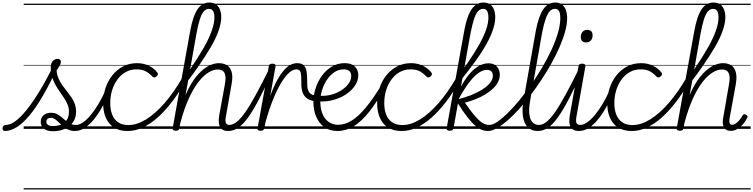

<svg xmlns="http://www.w3.org/2000/svg" viewBox="-187 -1018 5951 1517"><path d="M-148 17Q-159 17 -163.5 9.5Q-168 2 -167 -7Q-166 -16 -159 -23.5Q-152 -31 -140 -31Q-106 -31 -65 -61Q-24 -91 23.5 -150Q71 -209 124 -295.5Q177 -382 234 -496L265 -482Q207 -356 152 -261.5Q97 -167 45.5 -105.5Q-6 -44 -54.5 -13.5Q-103 17 -148 17ZM233 19Q187 19 161 -0.5Q135 -20 135 -56Q135 -87 157 -107Q179 -127 215 -127Q242 -127 262 -117Q282 -107 298.5 -93Q315 -79 332 -65Q349 -51 368 -41Q387 -31 413 -31Q424 -31 429 -23.5Q434 -16 433 -7Q432 2 424.5 9.5Q417 17 403 17Q368 17 342 1Q316 -15 295 -35Q274 -55 255 -71Q236 -87 215 -87Q197 -87 188 -78Q179 -69 179 -56Q179 -40 193 -31Q207 -22 231 -22Q261 -22 284.5 -29.5Q308 -37 324.5 -51.5Q341 -66 349.5 -87.5Q358 -109 358 -136Q358 -164 348 -189.5Q338 -215 321.5 -240Q305 -265 286.5 -291.5Q268 -318 251.5 -347Q235 -376 224.5 -409.5Q214 -443 214 -483Q214 -520 231 -536.5Q248 -553 266 -553Q281 -553 287.5 -546.5Q294 -540 294 -529Q294 -517 285 -500Q276 -483 260 -461Q263 -427 275 -399Q287 -371 304.5 -346Q322 -321 340.5 -298Q359 -275 376 -250.5Q393 -226 403.5 -198Q414 -170 414 -135Q414 -104 404 -79Q394 -54 376 -36Q358 -18 335.5 -5.5Q313 7 286.5 13Q260 19 233 19ZM0 469H550V479H0ZM0 -20H550V0H0ZM0 -505H550V-500H0ZM0 -989H550V-979H0Z M404 17Q393 17 388 9.5Q383 2 384 -7Q385 -16 392.5 -23.5Q400 -31 415 -31Q440 -31 469.5 -51.5Q499 -72 529.5 -108.5Q560 -145 590 -195Q620 -245 647 -305Q652 -314 660 -314Q668 -314 674.5 -308Q681 -302 677 -292Q651 -228 620 -172Q589 -116 554 -73.5Q519 -31 481.5 -7Q444 17 404 17ZM550 469V479ZM550 -20V0ZM550 -505V-500ZM550 -989V-979Z M822 17Q728 17 678 -41.5Q628 -100 628 -203Q628 -266 647 -323Q666 -380 701.5 -424Q737 -468 786 -493.5Q835 -519 896 -519Q947 -519 989 -498.5Q1031 -478 1056 -445Q1062 -437 1060.5 -430Q1059 -423 1050 -414Q1040 -406 1032 -406Q1024 -406 1017 -413Q994 -438 966 -454Q938 -470 891 -470Q844 -470 806 -448.5Q768 -427 740.5 -389.5Q713 -352 698.5 -304Q684 -256 684 -203Q684 -151 699.5 -112Q715 -73 746.5 -51.5Q778 -30 827 -30Q838 -30 842.5 -23Q847 -16 846.5 -6.5Q846 3 839.5 10Q833 17 822 17ZM550 469H1085V479H550ZM550 -20H1085V0H550ZM550 -505H1085V-500H550ZM550 -989H1085V-979H550Z M823 17Q812 17 807 10Q802 3 802.5 -6.5Q803 -16 809.5 -23Q816 -30 828 -30Q895 -30 968.5 -75.5Q1042 -121 1115 -205.5Q1188 -290 1255 -406Q1263 -420 1271.5 -418Q1280 -416 1284 -405Q1288 -394 1281 -381Q1227 -285 1170 -211Q1113 -137 1054.5 -86Q996 -35 938 -9Q880 17 823 17ZM1085 469V479ZM1085 -20V0ZM1085 -505V-500ZM1085 -989V-979Z M1615 17Q1592 17 1576 9Q1560 1 1551.5 -14.5Q1543 -30 1541.5 -53Q1540 -76 1545 -106L1589 -347Q1597 -388 1594 -415Q1591 -442 1576 -455.5Q1561 -469 1532 -469Q1499 -469 1461 -446Q1423 -423 1383 -373Q1343 -323 1305.5 -241.5Q1268 -160 1237 -43L1233 -135Q1264 -243 1302 -316.5Q1340 -390 1382.5 -435Q1425 -480 1466 -499.5Q1507 -519 1542 -519Q1579 -519 1606 -502.5Q1633 -486 1643.5 -448.5Q1654 -411 1642 -349L1600 -110Q1591 -69 1596.5 -50Q1602 -31 1626 -31Q1636 -31 1640.5 -23.5Q1645 -16 1644 -7Q1643 2 1635.5 9.5Q1628 17 1615 17ZM1202 15Q1189 15 1182 10Q1175 5 1177 -5L1315 -769Q1336 -888 1372.5 -943Q1409 -998 1467 -998Q1500 -998 1520.5 -983Q1541 -968 1551 -941.5Q1561 -915 1561 -882Q1561 -859 1556 -833.5Q1551 -808 1541 -778.5Q1531 -749 1515.5 -716Q1500 -683 1478.5 -646Q1457 -609 1430.5 -568Q1404 -527 1371.5 -480.5Q1339 -434 1300 -383L1230 -4Q1228 6 1222 10.5Q1216 15 1202 15ZM1315 -470Q1348 -519 1375.5 -562.5Q1403 -606 1424.5 -644Q1446 -682 1461.5 -715.5Q1477 -749 1487 -778Q1497 -807 1502 -832.5Q1507 -858 1507 -880Q1507 -901 1503 -916Q1499 -931 1489.5 -939.5Q1480 -948 1464 -948Q1441 -948 1423.5 -928.5Q1406 -909 1392 -866Q1378 -823 1365 -751ZM1085 469H1761V479H1085ZM1085 -20H1761V0H1085ZM1085 -505H1761V-500H1085ZM1085 -989H1761V-979H1085Z M1615 17Q1604 17 1599 9.5Q1594 2 1595 -7Q1596 -16 1603.5 -23.5Q1611 -31 1626 -31Q1653 -31 1683.5 -55Q1714 -79 1751 -131.5Q1788 -184 1834.5 -269.5Q1881 -355 1941 -476Q1945 -487 1954 -487Q1963 -487 1969.5 -480.5Q1976 -474 1971 -463Q1910 -332 1862.5 -240Q1815 -148 1774.5 -91.5Q1734 -35 1696 -9Q1658 17 1615 17ZM1761 469V479ZM1761 -20V0ZM1761 -505V-500ZM1761 -989V-979Z M1871 15Q1859 15 1852.5 10.5Q1846 6 1848 -5L1937 -495Q1939 -506 1945.5 -510.5Q1952 -515 1964 -515Q1980 -515 1986 -509.5Q1992 -504 1990 -493L1948 -260Q1977 -338 2005 -388Q2033 -438 2060 -467Q2087 -496 2112 -507.5Q2137 -519 2161 -519Q2172 -519 2177 -511.5Q2182 -504 2180.5 -494Q2179 -484 2172.5 -477Q2166 -470 2154 -470Q2128 -470 2098.5 -444.5Q2069 -419 2037 -367.5Q2005 -316 1973 -238Q1941 -160 1911 -54L1901 -4Q1899 6 1892 10.5Q1885 15 1871 15ZM1761 469H2165V479H1761ZM1761 -20H2165V0H1761ZM1761 -505H2165V-500H1761ZM1761 -989H2165V-979H1761Z M2303 -218Q2264 -223 2239.5 -240Q2215 -257 2203.5 -289Q2192 -321 2194 -371Q2194 -424 2188 -447Q2182 -470 2155 -470Q2144 -470 2139 -477Q2134 -484 2134.5 -494Q2135 -504 2142 -511.5Q2149 -519 2161 -519Q2197 -519 2214 -501Q2231 -483 2236 -450Q2241 -417 2240 -372Q2239 -332 2246 -309.5Q2253 -287 2268.5 -276.5Q2284 -266 2309 -262Q2320 -260 2324 -253Q2328 -246 2326.5 -237.5Q2325 -229 2319 -223Q2313 -217 2303 -218ZM2165 469H2228V479H2165ZM2165 -20H2228V0H2165ZM2165 -505H2228V-500H2165ZM2165 -989H2228V-979H2165Z M2326 -262Q2379 -257 2426.5 -269Q2474 -281 2510 -304.5Q2546 -328 2567 -357.5Q2588 -387 2588 -417Q2588 -444 2572.5 -457Q2557 -470 2528 -470Q2488 -470 2454.5 -447.5Q2421 -425 2396 -387.5Q2371 -350 2357.5 -305.5Q2344 -261 2344 -218Q2344 -172 2354.5 -137Q2365 -102 2384 -79Q2403 -56 2429 -44Q2455 -32 2485 -32Q2494 -32 2498 -24.5Q2502 -17 2501 -7.5Q2500 2 2494.5 9.5Q2489 17 2480 17Q2418 17 2375.5 -13.5Q2333 -44 2311 -96.5Q2289 -149 2289 -215Q2289 -265 2306 -318.5Q2323 -372 2355 -417.5Q2387 -463 2433 -491Q2479 -519 2537 -519Q2575 -519 2598.5 -505.5Q2622 -492 2633 -470.5Q2644 -449 2644 -423Q2644 -383 2619.5 -344.5Q2595 -306 2551 -275.5Q2507 -245 2450 -229Q2393 -213 2329 -217ZM2227 469H2715V479H2227ZM2227 -20H2715V0H2227ZM2227 -505H2715V-500H2227ZM2227 -989H2715V-979H2227Z M2479 17Q2468 17 2463 9.5Q2458 2 2459 -7.5Q2460 -17 2466.5 -24.5Q2473 -32 2484 -32Q2537 -32 2590 -64Q2643 -96 2702 -166.5Q2761 -237 2832 -354Q2836 -361 2844.5 -359.5Q2853 -358 2858.5 -351.5Q2864 -345 2860 -336Q2793 -214 2731 -136Q2669 -58 2608 -20.5Q2547 17 2479 17ZM2714 469V479ZM2714 -20V0ZM2714 -505V-500ZM2714 -989V-979Z M2987 17Q2893 17 2843 -41.5Q2793 -100 2793 -203Q2793 -266 2812 -323Q2831 -380 2866.5 -424Q2902 -468 2951 -493.5Q3000 -519 3061 -519Q3112 -519 3154 -498.5Q3196 -478 3221 -445Q3227 -437 3225.5 -430Q3224 -423 3215 -414Q3205 -406 3197 -406Q3189 -406 3182 -413Q3159 -438 3131 -454Q3103 -470 3056 -470Q3009 -470 2971 -448.5Q2933 -427 2905.5 -389.5Q2878 -352 2863.5 -304Q2849 -256 2849 -203Q2849 -151 2864.5 -112Q2880 -73 2911.5 -51.5Q2943 -30 2992 -30Q3003 -30 3007.5 -23Q3012 -16 3011.5 -6.5Q3011 3 3004.5 10Q2998 17 2987 17ZM2715 469H3250V479H2715ZM2715 -20H3250V0H2715ZM2715 -505H3250V-500H2715ZM2715 -989H3250V-979H2715Z M2988 17Q2977 17 2972 10Q2967 3 2967.5 -6.5Q2968 -16 2974.5 -23Q2981 -30 2993 -30Q3060 -30 3133.5 -75.5Q3207 -121 3280 -205.5Q3353 -290 3420 -406Q3428 -420 3436.5 -418Q3445 -416 3449 -405Q3453 -394 3446 -381Q3392 -285 3335 -211Q3278 -137 3219.5 -86Q3161 -35 3103 -9Q3045 17 2988 17ZM3250 469V479ZM3250 -20V0ZM3250 -505V-500ZM3250 -989V-979Z M3367 15Q3354 15 3347 10Q3340 5 3342 -5L3480 -769Q3494 -848 3515 -899Q3536 -950 3565.5 -974Q3595 -998 3632 -998Q3666 -998 3686.5 -982.5Q3707 -967 3716.5 -940.5Q3726 -914 3726 -880Q3726 -855 3720 -827Q3714 -799 3702 -767Q3690 -735 3672.5 -700Q3655 -665 3631 -626.5Q3607 -588 3577 -545.5Q3547 -503 3511.5 -457Q3476 -411 3434 -361L3445 -433Q3477 -476 3504.5 -516Q3532 -556 3555.5 -593Q3579 -630 3597.5 -663Q3616 -696 3630 -726Q3644 -756 3653.5 -783Q3663 -810 3667.5 -834Q3672 -858 3672 -879Q3672 -900 3668 -915.5Q3664 -931 3655 -939.5Q3646 -948 3630 -948Q3607 -948 3589 -928Q3571 -908 3557 -863.5Q3543 -819 3529 -747L3396 -4Q3394 6 3387.5 10.5Q3381 15 3367 15ZM3667 17Q3644 17 3620 8Q3596 -1 3568.5 -24.5Q3541 -48 3507.5 -90.5Q3474 -133 3431 -201H3418L3424 -232Q3481 -245 3532.5 -265.5Q3584 -286 3623.5 -311Q3663 -336 3685 -363.5Q3707 -391 3707 -419Q3707 -443 3694.5 -454.5Q3682 -466 3659 -466Q3628 -466 3592 -440.5Q3556 -415 3516 -361.5Q3476 -308 3431 -225L3418 -259Q3455 -342 3496 -400Q3537 -458 3582 -488Q3627 -518 3673 -518Q3715 -518 3738.5 -492.5Q3762 -467 3762 -429Q3762 -398 3747.5 -369.5Q3733 -341 3706.5 -316.5Q3680 -292 3645 -271Q3610 -250 3569.5 -234Q3529 -218 3486 -207Q3526 -149 3555 -114Q3584 -79 3605.5 -61Q3627 -43 3644.5 -37Q3662 -31 3678 -31Q3688 -31 3692 -23.5Q3696 -16 3694.5 -7Q3693 2 3686.5 9.5Q3680 17 3667 17ZM3250 469H3814V479H3250ZM3250 -20H3814V0H3250ZM3250 -505H3814V-500H3250ZM3250 -989H3814V-979H3250Z M3669 17Q3656 17 3651.5 9.5Q3647 2 3649 -7Q3651 -16 3659 -23.5Q3667 -31 3680 -31Q3706 -31 3743 -56Q3780 -81 3825 -125Q3870 -169 3917.5 -227Q3965 -285 4011.5 -352Q4058 -419 4099.5 -489.5Q4141 -560 4172.5 -629Q4204 -698 4222 -761Q4240 -824 4240 -874Q4240 -887 4248.5 -893.5Q4257 -900 4267.5 -900Q4278 -900 4286 -893.5Q4294 -887 4294 -874Q4294 -829 4279 -772.5Q4264 -716 4236.5 -652Q4209 -588 4172.5 -522Q4136 -456 4093 -390.5Q4050 -325 4004 -265Q3958 -205 3911.5 -153.5Q3865 -102 3820.5 -64Q3776 -26 3737.5 -4.5Q3699 17 3669 17ZM3814 469V479ZM3814 -20V0ZM3814 -505V-500ZM3814 -989V-979Z M4061 17Q4014 17 3984 -12Q3954 -41 3945 -96.5Q3936 -152 3950 -229L4047 -778Q4069 -891 4105.5 -944.5Q4142 -998 4200 -998Q4233 -998 4254 -981.5Q4275 -965 4284.5 -937Q4294 -909 4294 -875Q4294 -862 4286 -856Q4278 -850 4267.5 -850Q4257 -850 4248.5 -856Q4240 -862 4240 -875Q4240 -896 4236.5 -912.5Q4233 -929 4223.5 -938.5Q4214 -948 4197 -948Q4174 -948 4156.5 -929Q4139 -910 4124.5 -869.5Q4110 -829 4097 -764L4002 -225Q3990 -158 3995.5 -115Q4001 -72 4020.5 -51.5Q4040 -31 4072 -31Q4082 -31 4087 -23.5Q4092 -16 4091 -7Q4090 2 4082 9.5Q4074 17 4061 17ZM3814 469H4208V479H3814ZM3814 -20H4208V0H3814ZM3814 -505H4208V-500H3814ZM3814 -989H4208V-979H3814Z M4062 17Q4051 17 4046 9.5Q4041 2 4042 -7Q4043 -16 4050.5 -23.5Q4058 -31 4073 -31Q4100 -31 4130.5 -55Q4161 -79 4198 -131.5Q4235 -184 4281.5 -269.5Q4328 -355 4388 -476Q4392 -487 4401 -487Q4410 -487 4416.5 -480.5Q4423 -474 4418 -463Q4357 -332 4309.5 -240Q4262 -148 4221.5 -91.5Q4181 -35 4143 -9Q4105 17 4062 17ZM4208 469V479ZM4208 -20V0ZM4208 -505V-500ZM4208 -989V-979Z M4387 17Q4363 17 4347 9Q4331 1 4322 -14.5Q4313 -30 4311.5 -53Q4310 -76 4315 -106L4384 -495Q4386 -506 4392.5 -510.5Q4399 -515 4412 -515Q4427 -515 4433.5 -509.5Q4440 -504 4438 -493L4370 -110Q4361 -69 4366.5 -50Q4372 -31 4398 -31Q4408 -31 4412.5 -23.5Q4417 -16 4415.5 -7Q4414 2 4407 9.5Q4400 17 4387 17ZM4444 -683Q4424 -683 4413 -693.5Q4402 -704 4402 -725Q4402 -749 4415 -765.5Q4428 -782 4454 -782Q4473 -782 4484 -771.5Q4495 -761 4495 -740Q4496 -716 4482.5 -699.5Q4469 -683 4444 -683ZM4208 469H4533V479H4208ZM4208 -20H4533V0H4208ZM4208 -505H4533V-500H4208ZM4208 -989H4533V-979H4208Z M4387 17Q4376 17 4371 9.5Q4366 2 4367 -7Q4368 -16 4375.5 -23.5Q4383 -31 4398 -31Q4423 -31 4452.5 -51.5Q4482 -72 4512.5 -108.5Q4543 -145 4573 -195Q4603 -245 4630 -305Q4635 -314 4643 -314Q4651 -314 4657.5 -308Q4664 -302 4660 -292Q4634 -228 4603 -172Q4572 -116 4537 -73.5Q4502 -31 4464.5 -7Q4427 17 4387 17ZM4533 469V479ZM4533 -20V0ZM4533 -505V-500ZM4533 -989V-979Z M4805 17Q4711 17 4661 -41.5Q4611 -100 4611 -203Q4611 -266 4630 -323Q4649 -380 4684.5 -424Q4720 -468 4769 -493.5Q4818 -519 4879 -519Q4930 -519 4972 -498.5Q5014 -478 5039 -445Q5045 -437 5043.5 -430Q5042 -423 5033 -414Q5023 -406 5015 -406Q5007 -406 5000 -413Q4977 -438 4949 -454Q4921 -470 4874 -470Q4827 -470 4789 -448.5Q4751 -427 4723.5 -389.5Q4696 -352 4681.5 -304Q4667 -256 4667 -203Q4667 -151 4682.5 -112Q4698 -73 4729.5 -51.5Q4761 -30 4810 -30Q4821 -30 4825.5 -23Q4830 -16 4829.5 -6.5Q4829 3 4822.5 10Q4816 17 4805 17ZM4533 469H5068V479H4533ZM4533 -20H5068V0H4533ZM4533 -505H5068V-500H4533ZM4533 -989H5068V-979H4533Z M4806 17Q4795 17 4790 10Q4785 3 4785.5 -6.5Q4786 -16 4792.5 -23Q4799 -30 4811 -30Q4878 -30 4951.5 -75.5Q5025 -121 5098 -205.5Q5171 -290 5238 -406Q5246 -420 5254.5 -418Q5263 -416 5267 -405Q5271 -394 5264 -381Q5210 -285 5153 -211Q5096 -137 5037.5 -86Q4979 -35 4921 -9Q4863 17 4806 17ZM5068 469V479ZM5068 -20V0ZM5068 -505V-500ZM5068 -989V-979Z M5587 16Q5566 16 5552 8Q5538 0 5531 -15Q5524 -30 5523.5 -51.5Q5523 -73 5529 -99L5572 -347Q5580 -388 5577 -415Q5574 -442 5559.5 -455.5Q5545 -469 5516 -469Q5483 -469 5444.5 -446Q5406 -423 5366 -373Q5326 -323 5288.5 -241.5Q5251 -160 5220 -43L5216 -135Q5247 -243 5285 -316.5Q5323 -390 5365.5 -435Q5408 -480 5449 -499.5Q5490 -519 5526 -519Q5563 -519 5589.5 -502.5Q5616 -486 5626.5 -448.5Q5637 -411 5626 -349L5580 -97Q5576 -75 5575.5 -61Q5575 -47 5580.5 -39.5Q5586 -32 5597 -32Q5612 -32 5626.5 -42Q5641 -52 5655 -69Q5669 -86 5681 -107Q5686 -115 5692 -116Q5698 -117 5706 -112Q5717 -107 5719 -100.5Q5721 -94 5717 -88Q5705 -62 5685 -38.5Q5665 -15 5640 0.5Q5615 16 5587 16ZM5185 15Q5172 15 5164.5 10Q5157 5 5160 -5L5298 -769Q5319 -888 5355.5 -943Q5392 -998 5450 -998Q5483 -998 5503.5 -983Q5524 -968 5534 -941.5Q5544 -915 5544 -882Q5544 -859 5539 -833.5Q5534 -808 5524 -778.5Q5514 -749 5498.5 -716Q5483 -683 5461.5 -646Q5440 -609 5413.5 -568Q5387 -527 5354.5 -480.5Q5322 -434 5283 -383L5213 -4Q5211 6 5205 10.5Q5199 15 5185 15ZM5298 -470Q5331 -519 5358.5 -562.5Q5386 -606 5407.5 -644Q5429 -682 5444.5 -715.5Q5460 -749 5470 -778Q5480 -807 5485 -832.5Q5490 -858 5490 -880Q5490 -901 5486 -916Q5482 -931 5472.5 -939.5Q5463 -948 5447 -948Q5424 -948 5406.5 -928.5Q5389 -909 5375 -866Q5361 -823 5348 -751ZM5068 469H5744V479H5068ZM5068 -20H5744V0H5068ZM5068 -505H5744V-500H5068ZM5068 -989H5744V-979H5068Z"/></svg>

Font: Playwrite DE VA Guides
Style: Regular
Weight: 400
Designer: Veronika Burian, José Scaglione
Foundry: TypeTogether
Version: Version 1.003